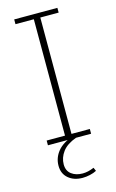

<svg xmlns="http://www.w3.org/2000/svg" viewBox="-119 -631 517 859"><g transform="rotate(-15 140.0 -201.0)"><path d="M40 0V-22H125V-561H40V-583H240V-561H155V-22H240V0ZM153 181Q113 181 87.5 159.5Q62 138 62 101Q62 64 86 34.5Q110 5 161 -12L170 0Q126 16 106 43Q86 70 86 101Q86 131 106.5 146.5Q127 162 158 162Q171 162 184 159Q197 156 211 150L218 166Q205 173 187 177Q169 181 153 181Z"/></g></svg>

Font: Rokkitt Thin
Style: Regular
Weight: 250
Version: Version 3.103